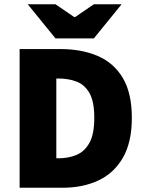

<svg xmlns="http://www.w3.org/2000/svg" viewBox="-20 -880 682 900"><path d="M72 0V-650H264Q363 -650 438.5 -617.5Q514 -585 556 -514Q598 -443 598 -328Q598 -213 556 -140.5Q514 -68 441 -34Q368 0 274 0ZM244 -138H254Q301 -138 339 -154Q377 -170 399.5 -211Q422 -252 422 -328Q422 -404 399.5 -443.5Q377 -483 339 -497.5Q301 -512 254 -512H244ZM240 -700 110 -860H240L328 -800H332L420 -860H550L420 -700Z"/></svg>

Font: Source Sans 3 ExtraLight Black
Style: Regular
Weight: 900
Version: Version 3.052;hotconv 1.1.0;makeotfexe 2.6.0